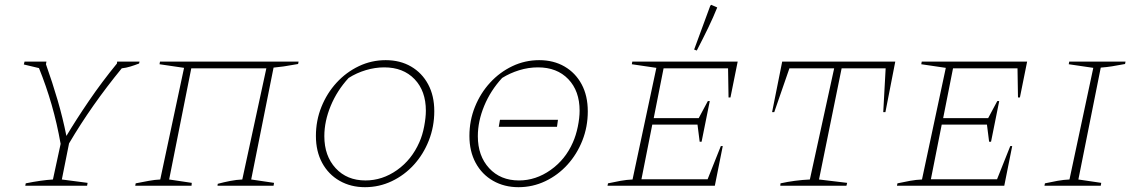

<svg xmlns="http://www.w3.org/2000/svg" viewBox="-20 -772 4704 798"><path d="M85 0 87 -10Q151 -23 200 -26L232 -174Q217 -259 194.5 -337Q172 -415 142 -489L79 -504L82 -516H173L171 -505Q198 -429 219.5 -355.5Q241 -282 256 -207Q296 -274 349.5 -352.5Q403 -431 466 -508L467 -516H560L558 -508Q540 -501 522 -495.5Q504 -490 486 -488Q423 -411 368.5 -333.5Q314 -256 267 -176L237 -26L344 -12L342 0Z M775 -488 683 -26 777 -12 776 0H542L544 -10Q574 -16 599 -20.5Q624 -25 646 -26L745 -490L643 -505L645 -516H1221L1219 -506Q1180 -499 1159.5 -496Q1139 -493 1117 -491L1024 -26L1119 -12L1117 0H884L885 -8Q911 -15 937 -20Q963 -25 987 -26L1087 -488Z M1497 6Q1438 6 1391.5 -20.5Q1345 -47 1319 -95Q1293 -143 1293 -207Q1293 -271 1316 -328Q1339 -385 1379 -428.5Q1419 -472 1471.5 -497Q1524 -522 1583 -522Q1643 -522 1688.5 -495.5Q1734 -469 1759.5 -421.5Q1785 -374 1785 -310Q1785 -246 1762.5 -188.5Q1740 -131 1700.5 -87.5Q1661 -44 1608.5 -19Q1556 6 1497 6ZM1499 -22Q1569 -22 1630 -65Q1691 -108 1723 -181Q1736 -210 1743 -247Q1750 -284 1750 -312Q1750 -394 1703 -443Q1656 -492 1577 -492Q1539 -492 1500.5 -480.5Q1462 -469 1429 -448Q1381 -396 1354.5 -332Q1328 -268 1328 -206Q1328 -124 1375 -73Q1422 -22 1499 -22Z M2135 6Q2076 6 2029.5 -20.5Q1983 -47 1957 -95Q1931 -143 1931 -207Q1931 -271 1954 -328Q1977 -385 2017 -428.5Q2057 -472 2109.5 -497Q2162 -522 2221 -522Q2281 -522 2326.5 -495.5Q2372 -469 2397.5 -421.5Q2423 -374 2423 -309Q2423 -245 2400.5 -188Q2378 -131 2338.5 -87.5Q2299 -44 2246.5 -19Q2194 6 2135 6ZM2137 -22Q2207 -22 2268.5 -65.5Q2330 -109 2361 -180Q2374 -209 2381.5 -245.5Q2389 -282 2389 -312Q2389 -394 2342 -443Q2295 -492 2216 -492Q2176 -492 2137.5 -480Q2099 -468 2067 -448Q2019 -396 1992.5 -332Q1966 -268 1966 -206Q1966 -124 2013 -73Q2060 -22 2137 -22ZM2053 -245 2058 -274H2299L2295 -245Z M2505 0 2507 -10Q2534 -16 2559.5 -20.5Q2585 -25 2609 -26L2708 -490L2606 -505L2608 -516H3046L3016 -367H3008L3006 -488H2738L2697 -281H2884L2922 -352H2930L2896 -183H2888L2879 -254H2691L2646 -27H2921L2976 -165H2984L2951 0ZM2876 -562 2865 -566 2932 -748 2936 -752 2961 -741Q2945 -701 2923.5 -656.5Q2902 -612 2876 -562Z M3701 -516 3660 -306H3651L3661 -488H3478L3384 -26L3501 -12L3498 0H3223L3224 -10Q3283 -23 3346 -26L3447 -488H3261L3198 -306H3189L3231 -516Z M3708 0 3710 -10Q3737 -16 3762.5 -20.5Q3788 -25 3812 -26L3911 -490L3809 -505L3811 -516H4249L4219 -367H4211L4209 -488H3941L3900 -281H4087L4125 -352H4133L4099 -183H4091L4082 -254H3894L3849 -27H4124L4179 -165H4187L4154 0Z M4321 0 4323 -10Q4350 -16 4375.5 -20.5Q4401 -25 4425 -26L4524 -490L4422 -505L4424 -516H4658L4656 -506Q4624 -500 4602.5 -496.5Q4581 -493 4555 -491L4462 -26L4557 -12L4555 0Z"/></svg>

Font: Piazzolla SC Thin
Style: Italic
Weight: 100
Italic angle: -11.3°
Designer: Juan Pablo del Peral
Foundry: Huerta Tipografica
Version: Version 1.330